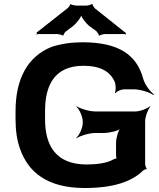

<svg xmlns="http://www.w3.org/2000/svg" viewBox="-20 -933 795 963"><path d="M415 -108C261 -108 206 -202 206 -334V-377C206 -504 253 -603 398 -603C486 -603 534 -573 556 -521C561 -508 562 -477 556 -468L560 -466C565 -475 588 -485 602 -485H652C683 -485 731 -470 750 -456L752 -460C733 -473 706 -509 698 -539C666 -657 577 -721 393 -721C337 -721 285 -713 239 -698C119 -650 58 -538 58 -376V-334C58 -279 65 -230 80 -188C120 -72 214 10 405 10C547 10 639 -21 696 -76C699 -80 710 -85 714 -84L716 -87C713 -89 708 -104 708 -109V-324C708 -348 722 -385 734 -398L732 -400C719 -388 682 -374 658 -374H458C428 -374 381 -388 365 -400L363 -398C378 -385 395 -348 395 -324V-316C395 -292 378 -255 363 -242L365 -240C381 -252 428 -266 458 -266H499C529 -266 576 -277 588 -290L586 -292C573 -280 562 -240 562 -216V-160C562 -154 563 -137 566 -134L568 -137C565 -140 553 -136 548 -133C517 -115 466 -108 415 -108ZM608 -770 456 -891C452 -895 443 -908 445 -911L440 -913C438 -909 420 -905 414 -905H362C356 -905 337 -909 335 -912L332 -911C333 -908 323 -895 319 -892L168 -773C167 -772 165 -772 164 -772V-769C164 -768 166 -767 166 -766C166 -764 163 -762 162 -761L164 -759C165 -760 168 -762 170 -762H268C274 -762 292 -758 294 -755L299 -756C297 -759 306 -772 310 -775L345 -801C364 -816 390 -849 390 -865H385C385 -849 411 -815 430 -801L464 -776C468 -772 477 -759 475 -756L480 -754C481 -758 500 -762 506 -762H606C607 -762 609 -760 610 -759L612 -762C611 -763 610 -764 610 -765C610 -766 611 -766 612 -767L610 -770Z"/></svg>

Font: Asimov
Style: EdgeWide
Weight: 500
Designer: Google
Version: Version 2.000980: 2014